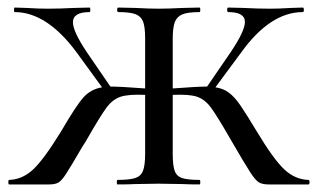

<svg xmlns="http://www.w3.org/2000/svg" viewBox="-20 -488 840 508"><path d="M796 0H691Q674 0 665 -5.5Q656 -11 642.5 -31.5Q629 -52 589 -121Q554 -182 538 -203.5Q522 -225 501.5 -232Q481 -239 437 -237V-81Q437 -51 442 -36.5Q447 -22 461.5 -17Q476 -12 508 -12Q510 -12 510 -6Q510 0 508 0Q479 0 463 -1L400 -2L338 -1Q321 0 291 0Q289 0 289 -6Q289 -12 291 -12Q323 -12 338 -17Q353 -22 358.5 -36.5Q364 -51 364 -81V-237Q320 -239 299 -232Q278 -225 262 -203.5Q246 -182 211 -121Q208 -115 198 -100Q166 -45 154.5 -27.5Q143 -10 134.5 -5Q126 0 110 0H4Q2 0 2 -6Q2 -12 4 -12Q39 -13 67.5 -39.5Q96 -66 142 -141Q181 -208 200.5 -230Q220 -252 250 -257L183 -349Q104 -456 19 -456Q17 -456 17 -462Q17 -468 19 -468L50 -467Q82 -465 106 -465Q138 -465 176 -467L217 -468Q219 -468 219 -462Q219 -456 217 -456Q173 -456 173 -429Q173 -405 209 -351L272 -259Q297 -259 364 -254V-387Q364 -417 358.5 -431Q353 -445 338.5 -450.5Q324 -456 293 -456Q290 -456 290 -462Q290 -468 293 -468L338 -467Q376 -465 400 -465Q424 -465 464 -467L508 -468Q510 -468 510 -462Q510 -456 508 -456Q477 -456 462.5 -450Q448 -444 442.5 -429.5Q437 -415 437 -385V-254Q504 -259 528 -259L591 -351Q628 -406 628 -430Q628 -456 584 -456Q581 -456 581 -462Q581 -468 584 -468L624 -467Q662 -465 695 -465Q718 -465 750 -467L781 -468Q784 -468 784 -462Q784 -456 781 -456Q695 -456 618 -349L550 -257Q571 -254 586 -242.5Q601 -231 615.5 -210Q630 -189 659 -141Q704 -66 732.5 -39.5Q761 -13 796 -12Q799 -12 799 -6Q799 0 796 0Z"/></svg>

Font: Cormorant SC Medium
Style: Regular
Weight: 500
Designer: Christian Thalmann (Catharsis Fonts)
Version: Version 3.000